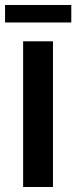

<svg xmlns="http://www.w3.org/2000/svg" viewBox="-27 -747 305 767"><path d="M65.4 -582H184.6V0H65.4ZM-6.8 -727.1H257.8V-657.2H-6.8Z"/></svg>

Font: Decalotype Medium
Style: Regular
Weight: 500
Designer: Alfredo Marco Pradil
Foundry: Alfredo Marco Pradil
Version: Version 1.0